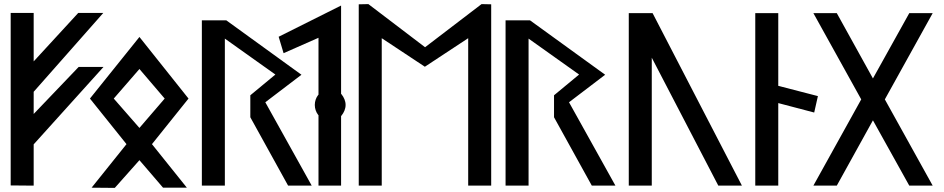

<svg xmlns="http://www.w3.org/2000/svg" viewBox="-20 -924 4598 935"><path d="M144 -20V-221L484 -598H363L144 -369V-477L483 -861H361L144 -625V-861H32V-21Z M782 -444 659 -301 534 -444 659 -588ZM418 -444 596 -222 426 -10 539 -9 659 -144 774 -10H890L720 -222L898 -444L659 -744Z M1272 -426 1448 -560 1082 -825H963V-20H1075V-736L1321 -561L1199 -460V-353L1383 -20H1498Z M1641 -359 1643 -361C1655 -376 1663 -394 1663 -413C1663 -432 1655 -450 1643 -465L1641 -467V-897L1337 -745L1361 -665L1531 -740V-463L1529 -461C1519 -448 1513 -431 1513 -413C1513 -395 1519 -378 1529 -365L1531 -363V-20H1641Z M2260 -20H2372V-903L2325 -904L2050 -694L1774 -904L1727 -903V-20H1839V-738L2049 -599L2260 -738Z M2751 -426 2927 -560 2561 -825H2442V-20H2554V-736L2800 -561L2678 -460V-353L2862 -20H2977Z M3042 -860V-20H3154V-643L3478 -20H3593L3158 -860Z M3770 -20V-422L3945 -376L3963 -456L3770 -506V-860H3658V-20Z M4289 -440 4522 -860H4408L4231 -542L4055 -860H3941L4174 -440L3941 -20H4055L4231 -338L4408 -20H4522Z"/></svg>

Font: Ny Stormning
Style: Gr
Weight: 400
Designer: Robert Jablonski, Mew Too
Foundry: Cannot Into Space Fonts
Version: Version 0.90